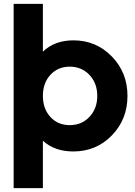

<svg xmlns="http://www.w3.org/2000/svg" viewBox="-20 -765 694 985"><path d="M357 -558Q473 -558 553.5 -475.5Q634 -393 634 -273Q634 -153 554 -70.5Q474 12 356 12Q260 12 200 -43V200H50V-745H200V-500Q260 -558 357 -558ZM238.5 -165Q277 -123 338 -123Q399 -123 439 -165.5Q479 -208 479 -273Q479 -338 439 -380.5Q399 -423 338 -423Q277 -423 238.5 -381Q200 -339 200 -273Q200 -207 238.5 -165Z"/></svg>

Font: Plus Jakarta Display
Style: Bold
Weight: 700
Designer: Gumpita Rahayu
Foundry: Tokotype Studio
Version: Version 1.000;hotconv 1.0.109;makeotfexe 2.5.65596